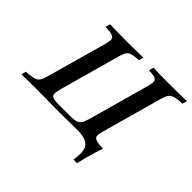

<svg xmlns="http://www.w3.org/2000/svg" viewBox="-178 -776 1117 1117"><g transform="rotate(45 380.0 -217.5)"><path d="M-16.1 0 -8.1 -29Q32.3 -31.5 52.8 -37.1Q73.4 -42.7 83.1 -56.9Q92.7 -71 100 -98.4L204.8 -472.6Q212.1 -500 210.5 -514.1Q208.9 -528.2 191.5 -534.3Q174.2 -540.3 134.7 -541.9L143.5 -571Q164.5 -570.2 201.2 -569.4Q237.9 -568.5 283.1 -568.5Q325.8 -568.5 360.5 -569.4Q395.2 -570.2 417.7 -571L409.7 -541.9Q380.6 -540.3 363.3 -536.7Q346 -533.1 336.3 -525.4Q326.6 -517.7 321.4 -504.8Q316.1 -491.9 310.5 -472.6L206.5 -98.4Q198.4 -69.4 199.6 -54.4Q200.8 -39.5 215.7 -34.3Q230.6 -29 261.3 -29H354Q386.3 -29 403.6 -34.3Q421 -39.5 430.6 -54.4Q440.3 -69.4 448.4 -98.4L552.4 -472.6Q560.5 -500 559.3 -514.1Q558.1 -528.2 542.7 -534.3Q527.4 -540.3 492.7 -541.9L500.8 -571Q521.8 -570.2 556 -569.4Q590.3 -568.5 631.5 -568.5Q678.2 -568.5 715.3 -569.4Q752.4 -570.2 775.8 -571L767.7 -541.9Q727.4 -540.3 706.5 -534.3Q685.5 -528.2 676.2 -514.1Q666.9 -500 658.9 -472.6L554.8 -98.4Q546.8 -71 548.8 -56.9Q550.8 -42.7 568.1 -37.1Q585.5 -31.5 624.2 -29L616.1 0Q594.4 -1.6 557.3 -1.6Q520.2 -1.6 475 -1.6Q431.5 -1.6 385.5 -0.8Q339.5 0 298.4 0Q258.9 0 214.9 -0.8Q171 -1.6 125.8 -1.6Q96 -1.6 70.6 -1.6Q45.2 -1.6 23.4 -1.2Q1.6 -0.8 -16.1 0ZM549.2 136.3Q558.1 83.9 550.8 53.6Q543.5 23.4 514.9 10.5Q486.3 -2.4 432.3 -2.4L573.4 -30.6L626.6 -29Q618.5 -9.7 609.7 19Q600.8 47.6 592.7 78.2Q584.7 108.9 579 136.3Z"/></g></svg>

Font: Playfair 5pt SemiExpanded Light SemiBold
Style: Italic
Weight: 600
Italic angle: -15.6°
Version: Version 2.001;gftools[0.9.30]